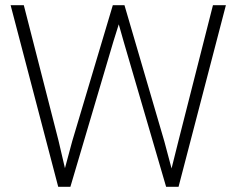

<svg xmlns="http://www.w3.org/2000/svg" viewBox="-20 -722 912 742"><path d="M259 -176 416 -702H461L615 -176L643 -71L670 -179L803 -702H853L670 0H622L458 -561L439 -628L418 -561L252 0H205L21 -702H72L206 -179L231 -72Z"/></svg>

Font: Freesentation 2 ExtraLight
Style: Regular
Weight: 260
Designer: glyphs from Roboto by Christian Robertson / Hangul glyphs from Noto Sans CJK(Source Han Sans) by Jang Soo-young and Kang
Foundry: PT&
Version: Version 2.001